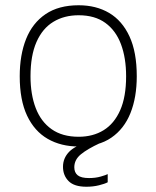

<svg xmlns="http://www.w3.org/2000/svg" viewBox="-20 -547 595 730"><path d="M308.5 163Q262 163 240.8 141.5Q219.5 120 219.5 87Q219.5 54.5 242.8 30.2Q266 6 327.5 -12L360.5 -3Q312 19.5 287.2 40Q262.5 60.5 262.5 89Q262.5 109 275.5 119.5Q288.5 130 318.5 130Q343.5 130 363.2 124.2Q383 118.5 389.5 115V146Q378.5 152 356.2 157.5Q334 163 308.5 163ZM279 10Q212 10 161.5 -19Q111 -48 83 -107.2Q55 -166.5 55 -257Q55 -338 79.2 -398.8Q103.5 -459.5 153.2 -493.2Q203 -527 279 -527Q345.5 -527 395 -497.8Q444.5 -468.5 472.2 -408.8Q500 -349 500 -257Q500 -177 476 -117Q452 -57 403.2 -23.5Q354.5 10 279 10ZM279 -27Q333.5 -27 374 -52Q414.5 -77 437 -128Q459.5 -179 459.5 -257Q459.5 -326.5 440 -378.8Q420.5 -431 380.5 -460Q340.5 -489 279 -489Q224 -489 182.8 -464Q141.5 -439 118.8 -387.5Q96 -336 96 -257Q96 -188 115.8 -136.2Q135.5 -84.5 176.2 -55.8Q217 -27 279 -27Z"/></svg>

Font: Public Sans Thin Thin
Style: Regular
Weight: 250
Version: Version 2.001